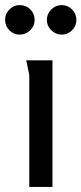

<svg xmlns="http://www.w3.org/2000/svg" viewBox="-35 -734 320 754"><path d="M80 -439Q80 -440 77 -453.5Q74 -467 71.5 -480.5Q69 -494 68 -497H171V0H80ZM101 -656Q101 -632 83.5 -615Q66 -598 42 -598Q19 -598 2 -615Q-15 -632 -15 -656Q-15 -680 2 -697Q19 -714 42 -714Q67 -714 84 -697Q101 -680 101 -656ZM265 -656Q265 -632 248 -615Q231 -598 207 -598Q184 -598 166.5 -615Q149 -632 149 -656Q149 -680 166.5 -697Q184 -714 207 -714Q231 -714 248 -697Q265 -680 265 -656Z"/></svg>

Font: Rosario Light Medium
Style: Regular
Weight: 500
Version: Version 1.101; ttfautohint (v1.8.1.43-b0c9)